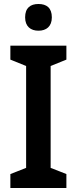

<svg xmlns="http://www.w3.org/2000/svg" viewBox="-20 -943 385 963"><path d="M173 -923C133 -923 106 -904 106 -856C106 -810 134 -789 173 -789C212 -789 240 -810 240 -856C240 -904 213 -923 173 -923ZM313 0V-70L234 -101V-612L313 -644V-714H32V-644L111 -612V-101L32 -70V0Z"/></svg>

Font: Noto Sans Kannada SemiCondensed SemiBold
Style: Regular
Weight: 600
Width: 4
Designer: Jelle Bosma - Monotype Design Team
Foundry: Monotype Imaging Inc.
Version: Version 2.005